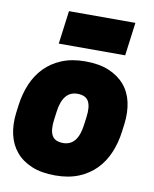

<svg xmlns="http://www.w3.org/2000/svg" viewBox="-87 -831 733 911"><g transform="rotate(10 280.0 -375.5)"><path d="M171 -765H491L470 -605H150ZM518 -246Q511 -191 491 -143.5Q471 -96 437 -61Q403 -26 354.5 -6Q306 14 241 14Q175 14 128 -5.5Q81 -25 52 -59.5Q23 -94 12 -141.5Q1 -189 8 -246L13 -284Q20 -339 40 -386.5Q60 -434 94 -469Q128 -504 176.5 -524Q225 -544 290 -544Q356 -544 403 -524.5Q450 -505 479.5 -470.5Q509 -436 519.5 -388.5Q530 -341 523 -284ZM191 -246Q184 -195 198 -169.5Q212 -144 252 -144Q322 -144 335 -246L340 -284Q347 -335 333 -360.5Q319 -386 279 -386Q209 -386 196 -284Z"/></g></svg>

Font: Tanohe Sans Black
Style: Italic
Weight: 900
Designer: Village Type and Design LLC & Cristiano Sobral
Foundry: Cooper Hewitt Smithsonian Design Museum
Version: Version 1.00;January 12, 2020;FontCreator 12.0.0.2547 64-bit